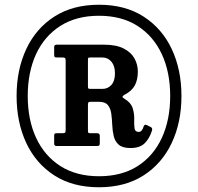

<svg xmlns="http://www.w3.org/2000/svg" viewBox="-20 -780 834 810"><path d="M397.5 -760Q508.5 -760 586.2 -709.8Q664 -659.5 704.8 -572.5Q745.5 -485.5 745.5 -375Q745.5 -264 704.5 -177Q663.5 -90 585.8 -40Q508 10 397.5 10Q286.5 10 208.8 -40.2Q131 -90.5 90.5 -177.5Q50 -264.5 50 -375Q50 -486 90.8 -573Q131.5 -660 209.2 -710Q287 -760 397.5 -760ZM397.5 -36.5Q493.5 -36.5 560.5 -79.2Q627.5 -122 662.8 -198.5Q698 -275 698 -375Q698 -475.5 662.5 -551.8Q627 -628 560 -670.8Q493 -713.5 397.5 -713.5Q302 -713.5 234.8 -670.8Q167.5 -628 132.2 -551.8Q97 -475.5 97 -375Q97 -274.5 132.5 -198.2Q168 -122 235.2 -79.2Q302.5 -36.5 397.5 -36.5ZM621 -228.5Q611 -196.5 590.8 -176Q570.5 -155.5 530.5 -155.5Q497 -155.5 481 -169.5Q465 -183.5 459.8 -205.8Q454.5 -228 453.5 -253Q452.5 -278 449.5 -300.2Q446.5 -322.5 435.2 -336.5Q424 -350.5 397.5 -350.5H363Q354.5 -350.5 352.8 -347.8Q351 -345 351 -336.5V-228.5Q351 -222 352.8 -220Q354.5 -218 361.5 -218H390Q401 -218 401 -206.5V-178.5Q401 -169.5 399 -166.8Q397 -164 387.5 -164H219Q208.5 -164 208.5 -174V-207Q208.5 -214 210.8 -216Q213 -218 219.5 -218H242Q251.5 -218 254.2 -220.2Q257 -222.5 257 -231.5V-523Q257 -533 254.2 -535.2Q251.5 -537.5 242.5 -537.5H220.5Q212 -537.5 210.2 -540.2Q208.5 -543 208.5 -551V-581Q208.5 -591.5 219 -591.5H419Q470.5 -591.5 502 -575.2Q533.5 -559 547.5 -533.2Q561.5 -507.5 561.5 -478Q561.5 -443.5 548.8 -419.8Q536 -396 506.5 -381Q498 -376 496.8 -372.5Q495.5 -369 505.5 -363Q532 -347.5 539.5 -324.2Q547 -301 546.2 -278Q545.5 -255 547.5 -239.2Q549.5 -223.5 565.5 -223.5Q579.5 -223.5 586.5 -248Q590.5 -256.5 599 -252.5L616 -244Q624.5 -240 621 -228.5ZM363.5 -405H412Q435 -405 450 -421.8Q465 -438.5 465 -470.5Q465 -502 450 -519.8Q435 -537.5 412 -537.5H362Q353 -537.5 352 -535.2Q351 -533 351 -524V-418Q351 -408.5 352.5 -406.8Q354 -405 363.5 -405Z"/></svg>

Font: Besley* Narrow
Style: Bold
Weight: 700
Width: 4
Designer: Owen Earl
Foundry: indestructible type*
Version: Version 3.000; ttfautohint (v1.8.3)